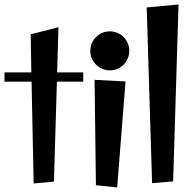

<svg xmlns="http://www.w3.org/2000/svg" viewBox="-32 -802 858 851"><path d="M227.1 -681.2 221.2 -481H336.9V-439.9H220.2L207 2.9L117.2 11.2L107.9 -439.9H-12.2V-481H106.9L104 -649.9Z M541 -576.2Q541 -558.6 534.4 -543Q527.8 -527.3 516.1 -515.6Q504.4 -503.9 488.8 -497.1Q473.1 -490.2 455.1 -490.2Q437 -490.2 421.1 -497.1Q405.3 -503.9 393.6 -515.6Q381.8 -527.3 375 -543Q368.2 -558.6 368.2 -576.2Q368.2 -594.2 375 -610.1Q381.8 -626 393.6 -637.7Q405.3 -649.4 421.1 -656.2Q437 -663.1 455.1 -663.1Q473.1 -663.1 488.8 -656.2Q504.4 -649.4 516.1 -637.7Q527.8 -626 534.4 -610.1Q541 -594.2 541 -576.2ZM524.4 -440.9 487.3 28.8 393.1 19 387.2 -448.2Z M759.3 -782.2 735.4 2 642.1 9.8 618.2 -769Z"/></svg>

Font: Original Surfer
Style: Regular
Weight: 400
Designer: Astigmatic (AOETI)
Foundry: Astigmatic (AOETI)
Version: Version 1.001